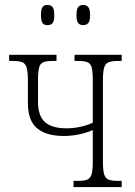

<svg xmlns="http://www.w3.org/2000/svg" viewBox="-20 -758 546 778"><path d="M317 -656Q304 -656 297 -664.5Q290 -673 290 -696Q290 -721 297 -729.5Q304 -738 317 -738Q330 -738 337.5 -729.5Q345 -721 345 -696Q345 -673 337.5 -664.5Q330 -656 317 -656ZM172 -656Q159 -656 152.5 -664.5Q146 -673 146 -696Q146 -721 152.5 -729.5Q159 -738 172 -738Q186 -738 193 -729.5Q200 -721 200 -696Q200 -673 193 -664.5Q186 -656 172 -656ZM278 0V-25H296Q320 -25 333 -30Q346 -35 351 -51.5Q356 -68 356 -103V-231Q331 -220 300.5 -213.5Q270 -207 239 -207Q168 -207 130.5 -238Q93 -269 93 -341V-432Q93 -467 88 -484Q83 -501 70 -506Q57 -511 32 -511H17V-536H209V-511H194Q169 -511 156 -506Q143 -501 138.5 -484.5Q134 -468 134 -433V-346Q134 -288 162.5 -263Q191 -238 250 -238Q276 -238 305 -244Q334 -250 356 -261V-433Q356 -468 351.5 -484.5Q347 -501 334 -506Q321 -511 297 -511H282V-536H473V-511H459Q434 -511 420.5 -506Q407 -501 402 -484Q397 -467 397 -432V-104Q397 -69 402 -52Q407 -35 420.5 -30Q434 -25 459 -25H473V0Z"/></svg>

Font: Noto Serif Condensed ExtraLight
Style: Regular
Weight: 200
Width: 3
Designer: Monotype Design Team
Foundry: Monotype Imaging Inc.
Version: Version 2.013; ttfautohint (v1.8.4.7-5d5b)